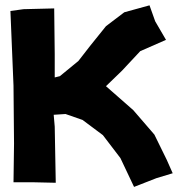

<svg xmlns="http://www.w3.org/2000/svg" viewBox="-20 -695 678 728"><path d="M19.5 -653.3 31.2 -370.1 33.2 -150.4 31.2 -3.9H106.4L191.4 -2L187.5 -214.8L183.6 -259.8L228.5 -262.7L293 -240.2L370.1 -182.6L436.5 -95.7L488.3 13.7L573.2 -19.5L634.8 -38.1L612.3 -88.9L565.4 -184.6L485.4 -277.3L381.8 -368.2L442.4 -426.8L511.7 -501L609.4 -543.9L568.4 -614.3L546.9 -674.8L451.2 -648.4L381.8 -595.7L321.3 -520.5L277.3 -463.9L207 -406.2L187.5 -401.4V-489.3L185.5 -663.1L69.3 -660.2Z"/></svg>

Font: MaokenAssortedSans-TC
Style: Regular
Weight: 500
Version: Version 0.83